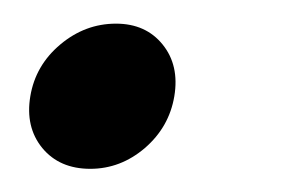

<svg xmlns="http://www.w3.org/2000/svg" viewBox="-20 -423 252 164"><path d="M57.1 -278.8Q30.8 -278.8 16.1 -296.6Q1.5 -314.5 5.9 -340.8Q10.3 -367.2 31.5 -385Q52.7 -402.8 79.1 -402.8Q104.5 -402.8 118.9 -385Q133.3 -367.2 128.9 -340.8Q124.5 -314.5 103.8 -296.6Q83 -278.8 57.1 -278.8Z"/></svg>

Font: Poppins
Style: Italic
Weight: 400
Italic angle: -10°
Designer: Ninad Kale (Devanagari), Jonny Pinhorn (Latin)
Foundry: Indian Type Foundry
Version: Version 3.200;PS 1.000;hotconv 16.6.54;makeotf.lib2.5.65590